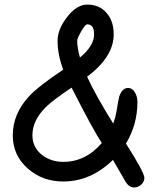

<svg xmlns="http://www.w3.org/2000/svg" viewBox="-20 -784 694 850"><path d="M334 -529.3Q396.5 -581.1 396.5 -631.8Q396.5 -654.3 388.9 -665.3Q381.3 -676.3 366.2 -676.3Q357.4 -676.3 339.6 -645.3Q321.8 -614.3 321.8 -604Q321.8 -571.3 334 -529.3ZM296.9 -396Q212.9 -339.8 182.6 -309.6Q123.5 -250.5 123.5 -185.1Q123.5 -131.8 166 -98.1Q205.6 -67.4 260.3 -67.4Q358.9 -67.4 430.7 -150.9Q393.6 -206.1 296.9 -396ZM234.9 -604Q234.9 -652.8 275.4 -706.5Q318.8 -763.7 366.2 -763.7Q421.9 -763.7 453.6 -724.6Q483.4 -689 483.4 -631.8Q483.4 -532.7 365.7 -444.3Q403.3 -361.8 481.4 -236.8Q491.2 -263.7 496.1 -292.5Q503.9 -342.3 507.3 -354.5Q520 -394.5 546.4 -394.5Q566.9 -394.5 578.6 -372.6Q588.4 -354.5 588.4 -332Q588.4 -232.9 537.6 -148.4Q619.1 -20.5 619.1 3.4Q619.1 21 605.2 33.4Q591.3 45.9 573.7 45.9Q551.8 45.9 536.1 21L480 -76.2Q381.8 19.5 260.3 19.5Q168.9 19.5 104.5 -36.6Q36.6 -95.2 36.6 -185.1Q36.6 -279.8 108.4 -357.4Q149.9 -402.3 259.8 -475.6Q234.9 -541.5 234.9 -604Z"/></svg>

Font: YBG Kramawirya
Style: Regular
Weight: 400
Designer: R.S. Wihananto
Foundry: R.S. Wihananto
Version: Version 2.0.1